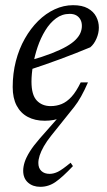

<svg xmlns="http://www.w3.org/2000/svg" viewBox="-20 -456 412 741"><path d="M266.5 -43.5 178 67Q160 89.5 149 109Q138 128.5 133 144.2Q128 160 128 173Q128 193 139.8 204Q151.5 215 171.5 215Q187 215 203.8 206.8Q220.5 198.5 252.5 172L261.5 185Q221.5 227.5 194.5 246.2Q167.5 265 135.5 265Q106.5 265 88 248.5Q69.5 232 69.5 203Q69.5 187.5 75.2 169.5Q81 151.5 95 129Q109 106.5 133.5 78.5L211 -9.5L217 -2.5Q203 4 187 7Q171 10 152.5 10Q115 10 87.2 -4.8Q59.5 -19.5 44.2 -48.5Q29 -77.5 29 -120Q29 -172.5 41.2 -220Q53.5 -267.5 75.8 -306.8Q98 -346 127.2 -375Q156.5 -404 191 -420Q225.5 -436 262 -436Q297 -436 319 -423.8Q341 -411.5 351.2 -391.8Q361.5 -372 361.5 -349.5Q361.5 -328 352.2 -306.8Q343 -285.5 328.5 -273.5Q299.5 -261.5 270.5 -250Q241.5 -238.5 212.2 -227.8Q183 -217 153.8 -206.8Q124.5 -196.5 95 -187L96.5 -223Q144.5 -236.5 179 -250Q213.5 -263.5 236.2 -276.5Q259 -289.5 272 -302.8Q285 -316 290.5 -329.2Q296 -342.5 296 -356Q296 -370 290.5 -380.2Q285 -390.5 274.8 -396.5Q264.5 -402.5 249 -402.5Q219.5 -402.5 196 -385Q172.5 -367.5 154.8 -338.5Q137 -309.5 125.2 -274.8Q113.5 -240 107.5 -205Q101.5 -170 101.5 -141Q101.5 -89.5 122 -68Q142.5 -46.5 175.5 -46.5Q198 -46.5 217.8 -54.5Q237.5 -62.5 255.8 -82.2Q274 -102 291.5 -138H319.5Q306 -107 293 -83.8Q280 -60.5 266.5 -43.5Z"/></svg>

Font: Newsreader Text
Style: Italic
Weight: 400
Italic angle: -17°
Designer: Hugues Gentile
Foundry: Production Type
Version: Version 1.001